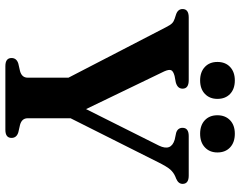

<svg xmlns="http://www.w3.org/2000/svg" viewBox="-112 -804 916 733"><g transform="rotate(90 346.5 -438.0)"><path d="M507 -23.5Q507 0 476 0H233Q202 0 202 -23.5Q202 -43 223.5 -49.5L252 -56Q277 -63 277 -85V-241L84.5 -613Q76 -630 69.2 -636.5Q62.5 -643 51.5 -646.5L36 -651.5Q15 -658.5 15 -676.5Q15 -700 47 -700H286.5Q319 -700 319 -676.5Q319 -657 294.5 -650.5L270.5 -646Q252 -641 248.5 -632.8Q245 -624.5 253 -606.5L397 -308L536.5 -586.5Q559 -633 513.5 -646.5L487.5 -652Q468.5 -658 468.5 -676.5Q468.5 -700 500 -700H651Q682.5 -700 682.5 -676.5Q682.5 -660.5 662.5 -652L655 -649Q639.5 -642.5 628 -629.8Q616.5 -617 599 -581.5L432 -249V-85Q432 -63 457 -56L485.5 -49.5Q507 -43 507 -23.5ZM287.5 -743.5Q255.5 -743.5 236.2 -761.5Q217 -779.5 217 -809.5Q217 -840 236.2 -858Q255.5 -876 287.5 -876Q320 -876 339 -858Q358 -840 358 -809.5Q358 -780 339 -761.8Q320 -743.5 287.5 -743.5ZM491 -743.5Q458.5 -743.5 439.5 -761.5Q420.5 -779.5 420.5 -809.5Q420.5 -839.5 439.5 -857.8Q458.5 -876 491 -876Q524 -876 543.2 -858Q562.5 -840 562.5 -809.5Q562.5 -780 543.2 -761.8Q524 -743.5 491 -743.5Z"/></g></svg>

Font: Fraunces 9pt S000 SemiBold
Style: Regular
Weight: 600
Version: Version 1.000; ttfautohint (v1.8.3)